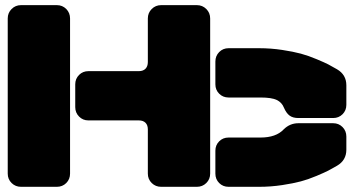

<svg xmlns="http://www.w3.org/2000/svg" viewBox="-20 -720 1365 740"><path d="M250 -648.9V-50.8Q250 -29.3 235.4 -14.6Q220.7 0 199.2 0H61Q39.6 0 24.7 -14.6Q9.8 -29.3 9.8 -50.8V-648.9Q9.8 -670.4 24.7 -685.3Q39.6 -700.2 61 -700.2H199.2Q220.7 -700.2 235.4 -685.3Q250 -670.4 250 -648.9ZM320.8 -445.8H515.1Q531.7 -445.8 540.8 -455.1Q549.8 -464.4 549.8 -481V-648.9Q549.8 -670.4 564.7 -685.3Q579.6 -700.2 601.1 -700.2H738.8Q760.3 -700.2 775.1 -685.3Q790 -670.4 790 -648.9V-50.8Q790 -29.3 775.1 -14.6Q760.3 0 738.8 0H601.1Q579.6 0 564.7 -14.6Q549.8 -29.3 549.8 -50.8V-221.2Q549.8 -237.8 540.8 -246.8Q531.7 -255.9 515.1 -255.9H320.8Q299.3 -255.9 284.7 -270.8Q270 -285.6 270 -307.1V-395Q270 -416.5 284.7 -431.2Q299.3 -445.8 320.8 -445.8ZM983.9 -344.2H860.8Q839.4 -344.2 824.7 -358.9Q810.1 -373.5 810.1 -395V-482.9Q810.1 -504.4 824.7 -519.3Q839.4 -534.2 860.8 -534.2H979Q1023.9 -534.2 1067.4 -527.6Q1110.8 -521 1139.6 -513.2Q1168.5 -505.4 1200.4 -491.9Q1232.4 -478.5 1245.4 -471.7Q1258.3 -464.8 1278.8 -453.1Q1314.9 -432.1 1314.9 -391.1V-315.9Q1314.9 -294.4 1300.3 -279.8Q1285.6 -265.1 1264.2 -265.1H1129.9Q1108.9 -265.1 1096.2 -274.4Q1083.5 -283.7 1074.2 -305.2Q1066.4 -325.2 1046.6 -334.7Q1026.9 -344.2 983.9 -344.2ZM860.8 -189.9H983.9Q1043.9 -189.9 1073.2 -221.2Q1097.2 -245.1 1129.9 -245.1H1264.2Q1285.6 -245.1 1300.3 -230.2Q1314.9 -215.3 1314.9 -193.8V-143.1Q1314.9 -102.1 1278.8 -81.1Q1258.3 -69.3 1245.4 -62.5Q1232.4 -55.7 1200.4 -42.2Q1168.5 -28.8 1139.6 -21Q1110.8 -13.2 1067.4 -6.6Q1023.9 0 979 0H860.8Q839.4 0 824.7 -14.6Q810.1 -29.3 810.1 -50.8V-139.2Q810.1 -160.6 824.7 -175.3Q839.4 -189.9 860.8 -189.9Z"/></svg>

Font: Nastup Soft
Style: Regular
Weight: 400
Designer: Maksym Kobuzan
Foundry: Zakznak
Version: Version 1.020;hotconv 1.0.109;makeotfexe 2.5.65596